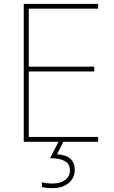

<svg xmlns="http://www.w3.org/2000/svg" viewBox="-20 -734 590 994"><path d="M488 0H103V-714H488V-689H129V-389H468V-364H129V-25H488ZM367 145Q367 70 275 65L308 0H283L239 85Q342 85 342 146Q342 180 317 198Q292 216 254 216Q217 216 197 210V234Q219 240 254 240Q303 240 335 214Q367 188 367 145Z"/></svg>

Font: Noto Sans UI Thin
Style: Regular
Weight: 250
Designer: Monotype Design Team
Foundry: Monotype Imaging Inc.
Version: Version 1.901